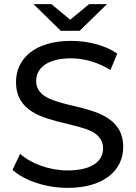

<svg xmlns="http://www.w3.org/2000/svg" viewBox="-20 -907 661 935"><path d="M309 8C489 8 580 -80 580 -191C580 -333 451 -364 336 -392C295 -401 263 -410 240 -419C192 -435 156 -464 156 -512C156 -577 213 -623 326 -623C390 -623 459 -603 518 -566L551 -646C494 -686 409 -708 326 -708C147 -708 58 -619 58 -508C58 -364 186 -333 303 -305C345 -295 378 -286 401 -278C447 -262 482 -233 482 -185C482 -120 425 -77 309 -77C221 -77 131 -110 78 -158L41 -80C97 -28 204 8 309 8ZM143 -887 276 -757H368L501 -887H414L322 -811L230 -887Z"/></svg>

Font: Malon Grotesk Med
Style: Regular
Weight: 500
Designer: Julieta Ulanovsky
Foundry: Julieta Ulanovsky
Version: Version 7.200